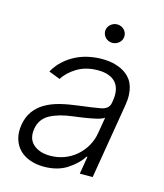

<svg xmlns="http://www.w3.org/2000/svg" viewBox="-111 -814 778 911"><g transform="rotate(15 278.0 -358.5)"><path d="M35.9 -152.3Q43 -192.8 63 -220.3Q83.1 -247.9 114 -266Q144.9 -284.1 185 -294.2Q225.1 -304.3 272.4 -310Q307.9 -314.3 334.5 -318.2Q361.2 -322.1 380.3 -325.6Q418.3 -332.7 423.7 -363.3L425.8 -376.1Q430.4 -403.8 426.1 -426.1Q421.9 -448.5 408.7 -464Q395.6 -479.4 373.6 -487.7Q351.6 -496.1 320.7 -496.1Q261.7 -496.1 218.8 -470.2Q175.4 -443.9 154.5 -409.1L98.4 -430.8Q117.5 -464.5 143.8 -487.7Q170.1 -511 200.1 -525.6Q230.1 -540.1 262.3 -546.5Q294.4 -552.9 325.3 -552.9Q340.9 -552.9 357.1 -551.1Q373.2 -549.4 389 -545.1Q404.8 -540.8 419.7 -533.9Q434.7 -527 447.4 -516.7Q460.2 -506.7 470 -492.9Q479.8 -479 485.3 -460.9Q490.8 -442.8 491.8 -420.3Q492.9 -397.7 488.3 -370.4L426.5 0H363.3L377.8 -86.3H373.9Q351.2 -50.1 304.3 -18.8Q257.1 12.4 188.9 12.4Q152 12.4 121.1 1.4Q90.2 -9.6 69.2 -30.5Q48.3 -51.5 39.1 -82.2Q29.8 -112.9 35.9 -152.3ZM121.4 -72.8Q152 -45.5 204.9 -45.5Q240.8 -45.5 273.3 -57.5Q305.8 -69.6 331.3 -91.4Q356.9 -113.3 374.3 -143.3Q391.7 -173.3 397.7 -209.2L410.9 -288Q400.9 -279.1 373.6 -272.7Q360.4 -269.5 345.7 -266.9Q331 -264.2 316.6 -261.9Q302.2 -259.6 288.7 -257.8Q275.2 -256 263.8 -254.6Q193.2 -246.1 150.6 -222.7Q107.6 -199.2 99.4 -149.5Q91.3 -99.8 121.4 -72.8ZM304.3 -685.7Q304.7 -695 308.6 -702.9Q312.5 -710.9 319.1 -717Q325.6 -723 334.2 -726.6Q342.7 -730.1 352.3 -730.1Q362.2 -730.1 370.9 -726.4Q379.6 -722.7 386 -716.4Q392.4 -710.2 396 -701.7Q399.5 -693.2 399.1 -683.6Q399.1 -674.7 395.2 -666.5Q391.3 -658.4 384.8 -652.3Q378.2 -646.3 369.5 -642.8Q360.8 -639.2 351.2 -639.2Q341.3 -639.2 332.6 -642.9Q323.9 -646.7 317.6 -652.9Q311.4 -659.1 307.9 -667.6Q304.3 -676.1 304.3 -685.7Z"/></g></svg>

Font: Inter P Light
Style: Italic
Weight: 300
Italic angle: 9.39999°
Designer: Rasmus Andersson
Foundry: rsms
Version: Version 3.018;git-588b23468